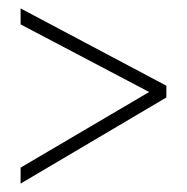

<svg xmlns="http://www.w3.org/2000/svg" viewBox="-20 -582 445 457"><path d="M29 -183 335 -363 29 -524V-562L376 -378V-350L29 -145Z"/></svg>

Font: Noto Sans Gujarati UI ExtraCondensed ExtraLight
Style: Regular
Weight: 200
Width: 2
Designer: Jelle Bosma - Monotype Design Team, Universal Thirst
Foundry: Monotype Imaging Inc.
Version: Version 2.106; ttfautohint (v1.8.4.7-5d5b)